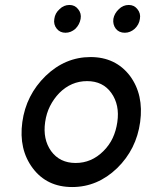

<svg xmlns="http://www.w3.org/2000/svg" viewBox="-20 -742 588 774"><path d="M260 -722Q237 -722 220 -705Q202 -689 199 -666Q195 -643 209 -626Q222 -610 244 -610Q266 -610 284 -626Q301 -643 305 -666Q309 -688 295 -705Q282 -722 260 -722ZM499 -722Q476 -722 459 -705Q441 -688 437 -666Q434 -643 447 -626Q460 -610 483 -610Q505 -610 523 -626Q541 -643 544 -666Q548 -688 534 -705Q521 -722 499 -722ZM331 -415Q395 -415 429 -367Q463 -319 453 -250Q448 -215 434.5 -186Q421 -157 397 -133Q349 -85 285 -85Q221 -85 186 -133Q152 -181 162 -250Q167 -285 181.5 -314Q196 -343 219 -367Q267 -415 331 -415ZM345 -512Q243 -512 164 -436Q85 -359 70 -250Q55 -140 112 -64Q169 12 271 12Q373 12 452 -64Q530 -140 545 -250Q560 -360 504 -436Q446 -512 345 -512Z"/></svg>

Font: Unageo
Style: Medium-Italic
Weight: 500
Designer: Richard Sepsi
Foundry: Richard Sepsi
Version: Version 2.000